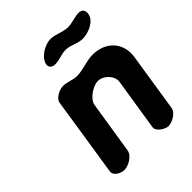

<svg xmlns="http://www.w3.org/2000/svg" viewBox="-206 -853 972 972"><g transform="rotate(-45 280.0 -366.5)"><path d="M198 -521C174 -521 130 -501 126 -473L60 -47C56 -19 93 0 117 0C146 0 194 -25 199 -60L243 -340C249 -377 306 -414 341 -414C379 -414 421 -374 415 -333L371 -53C367 -25 411 1 433 1C458 1 503 -23 508 -53L557 -367C572 -463 507 -527 416 -527C370 -527 329 -506 284 -506C253 -506 229 -521 198 -521ZM337 -641C373 -641 401 -619 438 -619C477 -619 540 -642 547 -690C550 -712 539 -727 517 -727C487 -727 457 -713 427 -713C388 -713 359 -734 320 -734C282 -734 222 -700 215 -657C212 -635 231 -626 249 -626C279 -626 306 -641 337 -641Z"/></g></svg>

Font: Asimov Print
Style: Regular
Weight: 500
Designer: Google
Version: Version 2.000980: 2014